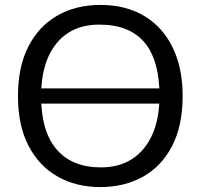

<svg xmlns="http://www.w3.org/2000/svg" viewBox="-20 -740 815 780"><path d="M387 20Q290 20 214.5 -22.5Q139 -65 96 -147.5Q53 -230 53 -350Q53 -468 95 -550.5Q137 -633 212.5 -676.5Q288 -720 388 -720Q492 -720 567 -674.5Q642 -629 682 -546Q722 -463 722 -350Q722 -229 679 -146.5Q636 -64 560.5 -22Q485 20 387 20ZM390 -60Q465 -60 518 -95Q571 -130 599.5 -195Q628 -260 628 -350Q628 -495 567 -567.5Q506 -640 384 -640Q271 -640 209 -563Q147 -486 147 -350Q147 -206 210 -133Q273 -60 390 -60ZM109 -319V-381H666V-319Z"/></svg>

Font: Moderustic
Style: Regular
Weight: 400
Designer: Tural Alisoy
Foundry: TAFT Foundry
Version: Version 2.120